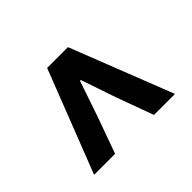

<svg xmlns="http://www.w3.org/2000/svg" viewBox="-100 -931 789 789"><g transform="rotate(-45 294.5 -536.5)"><path d="M60 -313H182L240 -474L292 -627H297L349 -474L408 -313H530L355 -760H234Z"/></g></svg>

Font: Noto Sans CJK KR Bold
Style: Regular
Weight: 700
Designer: Ryoko NISHIZUKA (kana & ideographs); Paul D. Hunt (Latin, Greek & Cyrillic); Wenlong ZHANG (bopomofo); Sandoll Communica
Foundry: Adobe Systems Incorporated
Version: Version 1.004;PS 1.004;hotconv 1.0.82;makeotf.lib2.5.63406